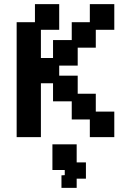

<svg xmlns="http://www.w3.org/2000/svg" viewBox="-20 -656 637 934"><path d="M61 11V-548H150V-636H268V-511H179V-374H238V-461H329V-548H417V-636H536V-511H446V-424H358V-337H268V-288H358V-200H446V-113H536V11H417V-75H329V-163H238V-251H179V11ZM279 258V197L295 196V171H235V46H353V134H398V213H353V258Z"/></svg>

Font: Pixelify Sans SemiBold
Style: Regular
Weight: 600
Designer: Stefie Justprince
Foundry: Typecalism Foundryline
Version: Version 1.000